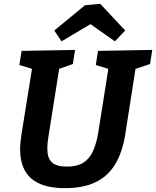

<svg xmlns="http://www.w3.org/2000/svg" viewBox="-20 -963 809 995"><path d="M487.9 -699.3 769.1 -704.3 757.6 -631.3 667 -600.9 684.8 -622.6 629.7 -270.7Q614.7 -172.4 575.8 -109.9Q537 -47.5 473.1 -17.7Q409.2 12.1 317.9 12.1Q200.2 12.1 142.3 -37.7Q84.3 -87.5 84.3 -189.8Q84.3 -207.1 86.2 -226.3Q88 -245.5 91.3 -266.5L148.4 -622.6L161.3 -601.6L80.4 -626.3L91.9 -699.3L369.1 -704.3L357.5 -631.3L271.6 -600.9L289.2 -622.6L231.4 -257.6Q228.4 -239.4 226.7 -223.1Q225.1 -206.8 225.1 -193.2Q225.1 -144.9 248.2 -122.3Q271.3 -99.6 326 -99.6Q379.7 -99.6 411.9 -119.9Q444.2 -140.3 462.3 -180.4Q480.4 -220.6 489.7 -279.6L544.1 -622.6L559 -600.6L476.4 -626.3ZM298.9 -748.8 261.3 -804.8 420.3 -935.7 499.4 -943.2 628.8 -804.8 575.5 -748.8 404.6 -869.1 499.2 -867.7Z"/></svg>

Font: Bitter Thin
Style: Italic
Weight: 100
Italic angle: -9°
Designer: Sol Matas, and Bitter project Authors
Foundry: Sol Matas
Version: Version 2.002